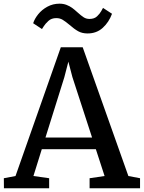

<svg xmlns="http://www.w3.org/2000/svg" viewBox="-37 -1000 764 1020"><path d="M0 0ZM45.4 -64.9 286.1 -749H402.3L645 -64.9L707 -53.2V0H439V-53.2L518.6 -64.9L472.2 -207.5H185.1L140.6 -64.9L224.1 -53.2V0H-16.1L-16.6 -53.2ZM452.1 -269.5 347.7 -590.3 326.2 -672.4 304.7 -589.4 204.6 -269.5ZM186 -845.7 139.2 -876.5Q146.5 -899.9 165.8 -924.1Q185.1 -948.2 214.6 -964.4Q244.1 -980.5 279.3 -980.5Q299.8 -980.5 316.7 -973.9Q333.5 -967.3 345.9 -958.3Q358.4 -949.2 375 -934.1Q395 -916 408.2 -907.7Q421.4 -899.4 438.5 -899.4Q464.4 -899.4 479 -913.6Q493.7 -927.7 501 -941.2Q508.3 -954.6 510.3 -958L558.1 -926.8Q541.5 -881.8 508.8 -852.1Q476.1 -822.3 428.2 -822.3Q399.4 -822.3 378.4 -834Q357.4 -845.7 332.5 -867.7Q310.5 -886.2 295.7 -895Q280.8 -903.8 262.2 -903.8Q236.3 -903.8 220.2 -888.9Q204.1 -874 196 -861.3Q188 -848.6 186 -845.7Z"/></svg>

Font: Merriweather
Style: Regular
Weight: 400
Designer: Eben Sorkin
Foundry: Eben Sorkin
Version: Version 1.584; ttfautohint (v1.6)